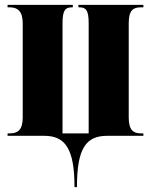

<svg xmlns="http://www.w3.org/2000/svg" viewBox="-20 -556 617 786"><path d="M285 210H295C295 51 332 0 419 0H567V-10H557C526 -10 507 -23 507 -75V-461C507 -514 525 -526 557 -526H567V-536H301V-526H305C332 -526 343 -514 343 -461V-10H236V-461C236 -514 247 -526 275 -526H278V-536H11V-526H20C52 -526 73 -510 73 -461V-75C73 -23 52 -10 20 -10H11V0H161C246 0 285 51 285 210Z"/></svg>

Font: Noto Serif Display ExtraCondensed Black
Style: Regular
Weight: 900
Width: 2
Designer: Monotype Design Team
Foundry: Monotype Imaging Inc.
Version: Version 2.009